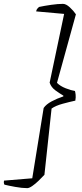

<svg xmlns="http://www.w3.org/2000/svg" viewBox="-55 -813 422 994"><path d="M86 161Q59 161 23.5 154.5Q-12 148 -32 143Q-37 134 -34 122L112 110L171 -254Q184 -273 212 -288Q240 -303 273 -314V-318Q254 -329 232 -345Q210 -361 202 -385L277 -741L132 -754Q134 -764 139 -769Q144 -774 147 -777Q175 -783 210 -788Q245 -793 271 -793Q287 -793 306.5 -775Q326 -757 338 -739L240 -384Q257 -367 285 -356Q313 -345 333 -342Q335 -336 336.5 -323Q338 -310 335 -292Q307 -286 270 -276Q233 -266 212 -251L175 92Q161 107 144.5 123Q128 139 112 150Q96 161 86 161Z"/></svg>

Font: Texturina 72pt 72pt ExtraLight
Style: Italic
Weight: 200
Italic angle: -11°
Designer: Guillermo Torres Carreño
Foundry: Omnibus-Type
Version: Version 1.002; ttfautohint (v1.8.3)